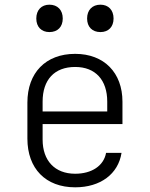

<svg xmlns="http://www.w3.org/2000/svg" viewBox="-20 -790 640 820"><path d="M409 -653C443 -653 465 -675 465 -711C465 -747 443 -770 409 -770C374 -770 352 -747 352 -711C352 -675 374 -653 409 -653ZM191 -653C226 -653 248 -675 248 -711C248 -747 226 -770 191 -770C157 -770 135 -747 135 -711C135 -675 157 -653 191 -653ZM301 10C409 10 485 -47 499 -137H433C423 -82 372 -48 301 -48C214 -48 162 -104 162 -194V-260H503V-356C503 -479 425 -560 301 -560C175 -560 97 -479 97 -352V-198C97 -70 175 10 301 10ZM162 -314V-356C162 -449 212 -504 301 -504C388 -504 438 -448 438 -356V-314Z"/></svg>

Font: JetBrains Mono ExtraLight
Style: Regular
Weight: 240
Monospace: yes
Designer: Philipp Nurullin, Konstantin Bulenkov
Foundry: JetBrains
Version: Version 2.305